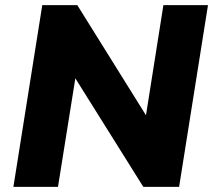

<svg xmlns="http://www.w3.org/2000/svg" viewBox="-20 -725 827 745"><path d="M32 0 144 -705H280L560 -256H543L614 -705H787L675 0H536L258 -444H276L205 0Z"/></svg>

Font: Nunito Sans 10pt Black
Style: Italic
Weight: 900
Italic angle: -9°
Designer: Vernon Adams
Foundry: Vernon Adams
Version: Version 3.101;gftools[0.9.27]